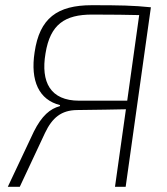

<svg xmlns="http://www.w3.org/2000/svg" viewBox="-20 -718 643 738"><path d="M333 -698C200 -698 132 -648 113 -517C96 -407 130 -334 211 -314L210 -310C173 -300 141 -274 110 -212L10 0H56L153 -207C181 -266 216 -294 275 -295C367 -296 412 -297 464 -298L422 0H463L560 -690C492 -697 440 -698 333 -698ZM284 -331C174 -331 136 -402 155 -513C173 -625 230 -662 334 -662C411 -662 476 -661 515 -660L469 -331Z"/></svg>

Font: Exo 2 Extra Light
Style: Italic
Weight: 250
Italic angle: -8°
Designer: Natanael Gama
Version: Version 1.001;PS 001.001;hotconv 1.0.88;makeotf.lib2.5.64775